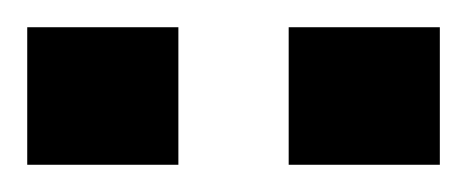

<svg xmlns="http://www.w3.org/2000/svg" viewBox="-20 -716 343 141"><path d="M0 -595V-696H111V-595ZM192 -595V-696H303V-595Z"/></svg>

Font: Saira Semi Condensed SemiBold
Style: Regular
Weight: 600
Width: 4
Designer: Hector Gatti with collaboration of the Omnibus-Type team
Foundry: Omnibus-Type
Version: Version 1.001; ttfautohint (v1.8)